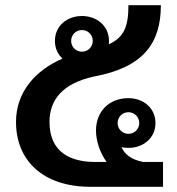

<svg xmlns="http://www.w3.org/2000/svg" viewBox="-20 -720 682 740"><path d="M295.8 -604.2C319.2 -604.2 337.5 -585.8 337.5 -562.5C337.5 -539.2 319.2 -520.8 295.8 -520.8C272.5 -520.8 254.2 -539.2 254.2 -562.5C254.2 -585.8 272.5 -604.2 295.8 -604.2ZM295.8 -658.3C239.2 -658.3 191.7 -620.8 191.7 -562.5C191.7 -534.2 202.5 -510.8 220.8 -494.2C115 -448.3 41.7 -364.2 41.7 -250C41.7 -102.5 144.2 0 329.2 0H608.3V-95.8H531.7C484.2 -105 459.2 -126.7 448.3 -153.3C456.7 -150.8 465.8 -150 475 -150C531.7 -150 579.2 -187.5 579.2 -245.8C579.2 -304.2 531.7 -341.7 475 -341.7C400.8 -341.7 350 -290.8 350 -216.7C350 -179.2 363.3 -134.2 390.8 -95.8H345.8C251.7 -95.8 170.8 -133.3 170.8 -250C170.8 -334.2 220 -398.3 341.7 -425C531.7 -460 600 -552.5 600 -700H475C475 -616.7 457.5 -575.8 399.2 -549.2C400 -553.3 400 -557.5 400 -562.5C400 -620.8 352.5 -658.3 295.8 -658.3ZM475 -287.5C498.3 -287.5 516.7 -269.2 516.7 -245.8C516.7 -222.5 498.3 -204.2 475 -204.2C451.7 -204.2 433.3 -222.5 433.3 -245.8C433.3 -269.2 451.7 -287.5 475 -287.5Z"/></svg>

Font: BoonHome
Style: Bold
Weight: 700
Designer: Sungsit Sawaiwan
Foundry: Sungsit Sawaiwan
Version: Version 0.2